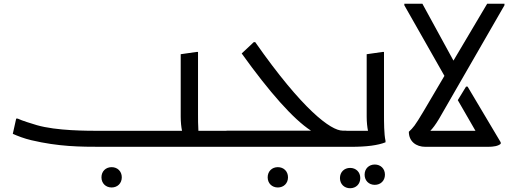

<svg xmlns="http://www.w3.org/2000/svg" viewBox="-20 -780 2712 1020"><path d="M1034 -85C1032 -115 1032 -148 1032 -172V-504H1024L940 -492V-160C940 -131 943 -104 947 -85H524C438 -85 281 -85 176 -115C153 -122 96 -139 74 -150H66L48 -69C73 -58 108 -44 147 -35C292 -1 404 0 524 0H1164L1184 -20V-85ZM573 108C542 108 519 130 519 162C519 194 542 216 573 216C604 216 627 194 627 162C627 130 604 108 573 108Z M1800 -86C1738 -86 1588 -196 1336 -556H1328L1264 -496C1411 -291 1538 -147 1632 -86H1184L1164 -66V0H1800L1820 -20V-86ZM1456 108C1425 108 1402 130 1402 162C1402 194 1425 216 1456 216C1487 216 1510 194 1510 162C1510 130 1487 108 1456 108Z M2020 -172V-504H2012L1928 -492V-160C1928 -131 1931 -104 1935 -85H1800L1780 -65V0H1844C1928 0 1988 -8 2028 -24V-32C2020 -68 2020 -132 2020 -172ZM1971 94C1940 94 1917 116 1917 148C1917 180 1940 202 1971 202C2002 202 2025 180 2025 148C2025 116 2002 94 1971 94ZM1840 112C1809 112 1786 134 1786 166C1786 198 1809 220 1840 220C1871 220 1894 198 1894 166C1894 134 1871 112 1840 112Z M2312 -148 2660 -752V-760H2568L2389 -458L2224 -760H2128V-752L2341 -377L2232 -192C2182 -108 2176 -103 2152 -80C2152 -29 2190 0 2240 0H2572C2602 0 2626 -4 2640 -16V-24L2464 -320H2456L2412 -248L2506 -85H2266C2279 -98 2294 -118 2312 -148Z"/></svg>

Font: Kufam Arabic Latin Roman Normal
Style: Regular
Weight: 400
Designer: Wael Morcos & Artur Schmal
Version: Version 1.200;PS 001.200;hotconv 1.0.88;makeotf.lib2.5.64775